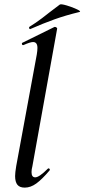

<svg xmlns="http://www.w3.org/2000/svg" viewBox="-20 -848 386 877"><path d="M49 -44Q49 -59 54 -89L148 -599Q151 -617 151 -629Q151 -656 131 -656Q118 -656 87 -642H85Q81 -642 80 -647Q79 -652 83 -653L229 -725H231Q235 -725 238.5 -722Q242 -719 241 -717L128 -89Q124 -74 124 -62Q124 -38 141 -38Q159 -38 198 -77Q200 -79 202 -79Q205 -79 207 -75.5Q209 -72 206 -69Q172 -29 146 -10Q120 9 93 9Q70 9 59.5 -4Q49 -17 49 -44ZM118 -715Q114 -715 113 -719.5Q112 -724 115 -726Q143 -743 172 -765Q201 -787 208 -793Q223 -805 253 -827Q258 -831 285 -823Q312 -815 332.5 -805Q353 -795 342 -793Q280 -778 228.5 -759.5Q177 -741 120 -716Z"/></svg>

Font: Cormorant Garamond SemiBold
Style: Italic
Weight: 600
Italic angle: -10°
Designer: Christian Thalmann (Catharsis Fonts)
Foundry: Catharsis Fonts
Version: Version 4.000